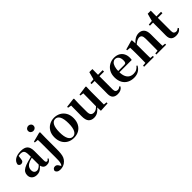

<svg xmlns="http://www.w3.org/2000/svg" viewBox="216 -2178 3825 3825"><g transform="rotate(-45 2129.0 -265.0)"><path d="M187 16Q124 16 83.5 -19.5Q43 -55 43 -118Q43 -161 62 -193.5Q81 -226 125.5 -251.5Q170 -277 245 -298Q285 -309 334.5 -322Q384 -335 424 -344V-319Q384 -309 344 -297.5Q304 -286 277 -277Q223 -255 196 -220.5Q169 -186 169 -136Q169 -90 191 -67.5Q213 -45 250 -45Q266 -45 284.5 -52.5Q303 -60 327.5 -79.5Q352 -99 385 -135L401 -82H366Q337 -51 311.5 -29Q286 -7 256.5 4.5Q227 16 187 16ZM466 15Q415 15 388 -14.5Q361 -44 355 -94V-97V-381Q355 -435 345 -464.5Q335 -494 312 -506Q289 -518 250 -518Q224 -518 197 -512Q170 -506 134 -491L196 -516L186 -439Q183 -396 164.5 -378Q146 -360 120 -360Q71 -360 59 -406Q69 -474 129.5 -513Q190 -552 295 -552Q395 -552 440.5 -506Q486 -460 486 -356V-95Q486 -60 495 -47Q504 -34 520 -34Q531 -34 541 -41Q551 -48 565 -67L582 -53Q564 -17 536 -1Q508 15 466 15Z M598 271Q550 271 523.5 253.5Q497 236 490 207Q502 146 561 146Q584 146 601.5 158Q619 170 634 197L664 245V251H642V242Q654 232 663.5 221.5Q673 211 679 192Q690 164 692.5 119Q695 74 694.5 16.5Q694 -41 694 -106V-304Q694 -354 693.5 -392Q693 -430 691 -466L612 -473V-497L814 -550L831 -540L828 -388V-80Q828 -1 822 51.5Q816 104 800.5 139.5Q785 175 756 205Q719 242 678 256.5Q637 271 598 271ZM756 -655Q724 -655 701.5 -675.5Q679 -696 679 -729Q679 -760 701.5 -780.5Q724 -801 756 -801Q787 -801 809.5 -780.5Q832 -760 832 -729Q832 -696 809.5 -675.5Q787 -655 756 -655Z M1231 16Q1152 16 1090.5 -18.5Q1029 -53 994.5 -117Q960 -181 960 -270Q960 -359 997 -422Q1034 -485 1096 -518.5Q1158 -552 1231 -552Q1305 -552 1367 -519Q1429 -486 1466 -423Q1503 -360 1503 -270Q1503 -181 1468 -116.5Q1433 -52 1371.5 -18Q1310 16 1231 16ZM1231 -17Q1292 -17 1325.5 -80Q1359 -143 1359 -268Q1359 -394 1325.5 -456Q1292 -518 1231 -518Q1171 -518 1137 -456Q1103 -394 1103 -268Q1103 -143 1137 -80Q1171 -17 1231 -17Z M1798 16Q1724 16 1682 -29.5Q1640 -75 1641 -188L1644 -498L1674 -475L1570 -494V-520L1770 -545L1782 -535L1777 -389V-178Q1777 -111 1800 -85.5Q1823 -60 1864 -60Q1907 -60 1944.5 -86Q1982 -112 2012 -154L2045 -103H1998Q1960 -51 1910.5 -17.5Q1861 16 1798 16ZM1990 12 1984 -109V-112L1988 -482L1916 -493V-517L2113 -545L2124 -535L2120 -389V-35L2188 -28V1Z M2389 -496V-536H2586V-496ZM2465 16Q2394 16 2357 -19.5Q2320 -55 2320 -132Q2320 -160 2320.5 -182.5Q2321 -205 2321 -235V-496H2234V-528L2344 -538L2325 -525L2371 -696H2458L2456 -519V-509V-124Q2456 -82 2473.5 -62.5Q2491 -43 2522 -43Q2542 -43 2558 -50.5Q2574 -58 2594 -73L2609 -56Q2588 -21 2552.5 -2.5Q2517 16 2465 16Z M2927 16Q2847 16 2784.5 -16.5Q2722 -49 2686.5 -113Q2651 -177 2651 -269Q2651 -359 2689 -422.5Q2727 -486 2788.5 -519Q2850 -552 2920 -552Q2994 -552 3044.5 -522.5Q3095 -493 3120.5 -443Q3146 -393 3146 -331Q3146 -296 3140 -270H2709V-305H2964Q2996 -305 3007.5 -322.5Q3019 -340 3019 -380Q3019 -446 2991 -482Q2963 -518 2915 -518Q2882 -518 2854 -493Q2826 -468 2809.5 -416Q2793 -364 2793 -283Q2793 -201 2816 -148.5Q2839 -96 2879.5 -72Q2920 -48 2972 -48Q3025 -48 3061.5 -68Q3098 -88 3125 -123L3143 -110Q3112 -50 3057 -17Q3002 16 2927 16Z M3219 0V-30L3325 -40H3388L3494 -30V0ZM3289 0Q3291 -25 3291.5 -67Q3292 -109 3292.5 -154.5Q3293 -200 3293 -235V-310Q3293 -360 3292 -393.5Q3291 -427 3289 -464L3211 -471V-495L3407 -550L3420 -542L3428 -428V-426V-235Q3428 -200 3428.5 -154.5Q3429 -109 3429.5 -67Q3430 -25 3431 0ZM3564 0V-30L3668 -40H3731L3839 -30V0ZM3633 0Q3634 -25 3634.5 -66.5Q3635 -108 3635.5 -153.5Q3636 -199 3636 -235V-370Q3636 -433 3616.5 -458.5Q3597 -484 3559 -484Q3529 -484 3485 -460.5Q3441 -437 3395 -383L3391 -426H3406Q3462 -497 3512.5 -524.5Q3563 -552 3617 -552Q3687 -552 3728.5 -506Q3770 -460 3770 -361V-235Q3770 -199 3770.5 -153.5Q3771 -108 3772 -66.5Q3773 -25 3774 0Z M4034 -496V-536H4231V-496ZM4110 16Q4039 16 4002 -19.5Q3965 -55 3965 -132Q3965 -160 3965.5 -182.5Q3966 -205 3966 -235V-496H3879V-528L3989 -538L3970 -525L4016 -696H4103L4101 -519V-509V-124Q4101 -82 4118.5 -62.5Q4136 -43 4167 -43Q4187 -43 4203 -50.5Q4219 -58 4239 -73L4254 -56Q4233 -21 4197.5 -2.5Q4162 16 4110 16Z"/></g></svg>

Font: Noto Serif JP ExtraLight
Style: Bold
Weight: 700
Version: Version 2.003-H1;hotconv 1.1.1;makeotfexe 2.6.0